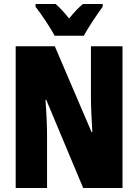

<svg xmlns="http://www.w3.org/2000/svg" viewBox="-20 -947 696 967"><path d="M255 -767H402C423 -806 469 -875 497 -913V-927H398C378 -911 355 -887 328 -854C302 -886 280 -910 260 -927H159V-913C185 -880 238 -802 255 -767ZM597 0V-714H438V-455C438 -412 441 -354 445 -282H441L256 -714H59V0H217V-263C217 -304 215 -365 209 -444H213L399 0Z"/></svg>

Font: Noto Sans Devanagari ExtraCondensed Black
Style: Regular
Weight: 900
Width: 2
Designer: Jelle Bosma - Monotype Design Team
Foundry: Monotype Imaging Inc.
Version: Version 2.004